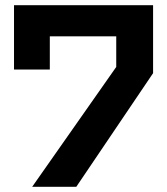

<svg xmlns="http://www.w3.org/2000/svg" viewBox="-20 -720 644 740"><path d="M104 0 428 -462V-580H172V-452H34V-700H570V-438L274 0Z"/></svg>

Font: Tektur SemiBold
Style: Regular
Weight: 600
Designer: Adam Jagosz
Foundry: Adam Jagosz
Version: Version 1.005;gftools[0.9.30]